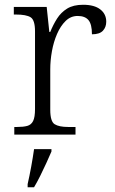

<svg xmlns="http://www.w3.org/2000/svg" viewBox="-20 -565 481 806"><path d="M40 0V-32H52Q78 -32 94.5 -36.5Q111 -41 119 -57Q127 -73 127 -107V-433Q127 -481 108.5 -492.5Q90 -504 47 -504H38V-536H176L187 -431H191Q203 -461 219.5 -487Q236 -513 262 -529Q288 -545 329 -545Q376 -545 401 -525.5Q426 -506 426 -474Q426 -451 412 -436Q398 -421 366 -421Q366 -463 351.5 -480.5Q337 -498 306 -498Q277 -498 255.5 -477Q234 -456 219.5 -422.5Q205 -389 198 -350Q191 -311 191 -274V-104Q191 -55 209.5 -43.5Q228 -32 266 -32H297V0ZM96 208Q104 173 111 134.5Q118 96 123 61H196V71Q187 92 174.5 119.5Q162 147 148.5 174Q135 201 123 221H96Z"/></svg>

Font: Noto Serif Malayalam Light
Style: Regular
Weight: 300
Designer: Indian type Foundry, Jelle Bosma, Monotype Design Team
Foundry: Monotype Imaging Inc.
Version: Version 2.104; ttfautohint (v1.8.4.7-5d5b)